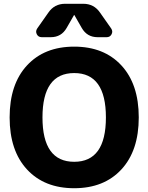

<svg xmlns="http://www.w3.org/2000/svg" viewBox="-20 -987 786 1017"><path d="M541 -365Q541 -600 373 -600Q205 -600 205 -365Q205 -130 373 -130Q541 -130 541 -365ZM623 -89.5Q531 10 373 10Q215 10 123 -89.5Q31 -189 31 -365Q31 -541 123 -640.5Q215 -740 373 -740Q531 -740 623 -640.5Q715 -541 715 -365Q715 -189 623 -89.5ZM421 -967Q478 -967 510 -920L569 -836Q579 -821 571 -805.5Q563 -790 545 -790H497Q441 -790 413 -839L374 -907Q374 -908 373 -908Q372 -908 372 -907L333 -839Q305 -790 249 -790H201Q183 -790 175 -805.5Q167 -821 177 -836L236 -920Q268 -967 325 -967Z"/></svg>

Font: Rounded Mplus 1c ExtraBold
Style: Regular
Weight: 800
Version: Version 1.059.20150529